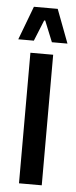

<svg xmlns="http://www.w3.org/2000/svg" viewBox="-56 -703 289 731"><g transform="rotate(5 89.0 -337.0)"><path d="M45.5 0V-499H132.5V0ZM43.5 -674.5H134.5L183 -546H123.5L91 -626H87L54.5 -546H-5Z"/></g></svg>

Font: Anek Tamil Condensed Medium
Style: Regular
Weight: 500
Width: 3
Designer: Aadarsh Rajan (Tamil), Yesha Goshar (Latin)
Foundry: Ek Type
Version: Version 1.003